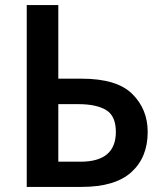

<svg xmlns="http://www.w3.org/2000/svg" viewBox="-20 -734 643 754"><path d="M85 0H301Q432 0 496 -58Q560 -116 560 -216Q560 -305 499.5 -365Q439 -425 301 -425H209V-714H85ZM209 -99V-325H288Q358 -325 396.5 -302Q435 -279 435 -216Q435 -99 296 -99Z"/></svg>

Font: Noto Sans Display Medium
Style: Regular
Weight: 500
Designer: Monotype Design Team
Foundry: Monotype Imaging Inc.
Version: Version 1.900